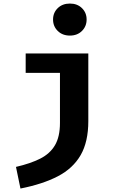

<svg xmlns="http://www.w3.org/2000/svg" viewBox="-20 -850 655 1097"><path d="M379.5 -829.7Q421.5 -829.7 448.2 -803.6Q474.9 -777.4 474.9 -738.5Q474.9 -699.5 448.2 -673.1Q421.5 -646.7 379.5 -646.7Q336.9 -646.7 310 -673.1Q283.1 -699.5 283.1 -738.5Q283.1 -777.4 310 -803.6Q336.9 -829.7 379.5 -829.7ZM484.6 -544.6V-157.9Q484.6 -40 440.8 36.2Q396.9 112.3 310.5 157.2Q224.1 202.1 96.9 227.2L71.3 103.6Q153.8 84.6 209.7 56.4Q265.6 28.2 294.1 -20.3Q322.6 -68.7 322.6 -147.7V-433.8H126.7V-544.6Z"/></svg>

Font: FiraCode Nerd Font
Style: Bold
Weight: 700
Designer: Carrois Corporate, Edenspiekermann AG, Nikita Prokopov
Foundry: Carrois Corporate, Edenspiekermann AG, Nikita Prokopov
Version: Version 6.002;Nerd Fonts 2.1.0